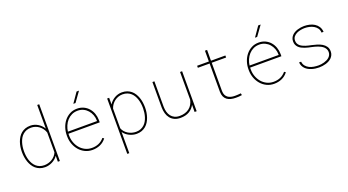

<svg xmlns="http://www.w3.org/2000/svg" viewBox="-62 -1465 4325 2384"><g transform="rotate(-20 2100.5 -273.5)"><path d="M85.9 -269.5Q85.9 -300.8 90.8 -332.8Q95.7 -364.7 106.2 -394.5Q116.7 -424.3 133.1 -450.7Q149.4 -477.1 172.4 -496.3Q195.3 -515.6 225.8 -526.9Q256.3 -538.1 294.9 -538.1Q320.8 -538.1 345.5 -531Q370.1 -523.9 392.1 -510.7Q414.1 -497.6 432.6 -479Q451.2 -460.4 464.4 -437.5V-750H490.7V0H464.4V-79.1Q450.7 -57.6 431.4 -41.3Q412.1 -24.9 389.4 -13.4Q366.7 -2 342.3 3.9Q317.9 9.8 293.9 9.8Q255.9 9.8 225.6 -1.7Q195.3 -13.2 172.4 -32.7Q149.4 -52.2 133.1 -78.6Q116.7 -105 106.4 -134.8Q96.2 -164.6 91.1 -196.5Q85.9 -228.5 85.9 -259.3ZM113.3 -259.3Q113.3 -232.4 117.2 -203.9Q121.1 -175.3 129.6 -148.4Q138.2 -121.6 152.1 -97.7Q166 -73.7 185.8 -55.7Q205.6 -37.6 232.2 -27.1Q258.8 -16.6 293.5 -16.6Q319.3 -16.6 345.5 -23.7Q371.6 -30.8 394.5 -44.4Q417.5 -58.1 435.8 -78.4Q454.1 -98.6 464.4 -124.5V-385.7Q455.1 -414.1 438 -437.3Q420.9 -460.4 398.7 -477.1Q376.5 -493.7 349.9 -502.7Q323.2 -511.7 294.4 -511.7Q259.8 -511.7 233.2 -501.2Q206.5 -490.7 186.3 -472.9Q166 -455.1 152.3 -431.2Q138.7 -407.2 130.1 -380.4Q121.6 -353.5 117.4 -325Q113.3 -296.4 113.3 -269.5Z M921.4 9.8Q867.2 9.8 823 -12Q778.8 -33.7 747.3 -70.3Q715.8 -106.9 698.2 -154.3Q680.7 -201.7 680.2 -252.9V-274.4Q680.7 -323.7 696.8 -371.1Q712.9 -418.5 742.7 -455.6Q772.5 -492.7 814.9 -515.4Q857.4 -538.1 911.1 -538.1Q959 -538.1 997.6 -520Q1036.1 -502 1063.2 -470.9Q1090.3 -439.9 1105 -398.9Q1119.6 -357.9 1120.1 -312.5V-281.7H706.5V-274.4V-252.9Q707 -207.5 722.7 -164.8Q738.3 -122.1 766.4 -89.1Q794.4 -56.2 833.7 -36.4Q873 -16.6 921.4 -16.1Q970.7 -15.6 1012 -33.2Q1053.2 -50.8 1085 -88.9L1104 -75.7Q1070.3 -31.7 1023.2 -11Q976.1 9.8 921.4 9.8ZM911.1 -511.7Q867.2 -511.7 832 -494.9Q796.9 -478 771.2 -449.7Q745.6 -421.4 729.7 -384.5Q713.9 -347.7 709 -308.1H1093.8V-314.5Q1093.8 -353.5 1080.3 -389.2Q1066.9 -424.8 1043 -452.1Q1019 -479.5 985.4 -495.6Q951.7 -511.7 911.1 -511.7ZM980.5 -739.7H1012.7L919.4 -609.9H890.6Z M1712.4 -259.3Q1712.4 -228.5 1707.3 -196.5Q1702.1 -164.6 1691.9 -134.8Q1681.6 -105 1665.3 -78.6Q1648.9 -52.2 1626 -32.7Q1603 -13.2 1572.8 -1.7Q1542.5 9.8 1504.4 9.8Q1480.5 9.8 1456.1 3.9Q1431.6 -2 1409.2 -12.9Q1386.7 -23.9 1367.2 -40Q1347.7 -56.2 1334 -77.1V203.1H1307.6V-528.3H1334V-440.4Q1347.2 -462.9 1366 -481Q1384.8 -499 1406.7 -511.7Q1428.7 -524.4 1453.4 -531.2Q1478 -538.1 1503.4 -538.1Q1542 -538.1 1572.5 -526.9Q1603 -515.6 1626 -496.3Q1648.9 -477.1 1665.3 -450.7Q1681.6 -424.3 1692.1 -394.5Q1702.6 -364.7 1707.3 -332.8Q1711.9 -300.8 1712.4 -269.5ZM1685.5 -269.5Q1685.5 -296.9 1681.4 -325.4Q1677.2 -354 1668.7 -380.9Q1660.2 -407.7 1646.2 -431.4Q1632.3 -455.1 1612.3 -472.9Q1592.3 -490.7 1565.4 -501.2Q1538.6 -511.7 1503.9 -511.7Q1475.1 -511.7 1448.5 -502.7Q1421.9 -493.7 1399.4 -477.1Q1377 -460.4 1360.1 -437.3Q1343.3 -414.1 1334 -385.7V-125Q1343.8 -98.6 1362.1 -78.4Q1380.4 -58.1 1403.3 -44.4Q1426.3 -30.8 1452.6 -23.7Q1479 -16.6 1504.9 -16.6Q1539.1 -16.6 1565.9 -27.1Q1592.8 -37.6 1612.8 -55.7Q1632.8 -73.7 1646.5 -97.7Q1660.2 -121.6 1668.7 -148.4Q1677.2 -175.3 1681.2 -203.6Q1685.1 -231.9 1685.5 -259.3Z M2271 0 2271.5 -94.2Q2246.1 -45.4 2199 -17.8Q2151.9 9.8 2084 9.8Q2038.1 9.8 2004.6 -5.9Q1971.2 -21.5 1949.5 -48.6Q1927.7 -75.7 1917 -112.8Q1906.2 -149.9 1905.8 -192.9V-528.3H1932.1V-191.9Q1932.6 -155.3 1941.4 -123.5Q1950.2 -91.8 1968.5 -67.9Q1986.8 -43.9 2015.1 -30.3Q2043.5 -16.6 2083 -16.6Q2121.1 -16.6 2152.8 -26.6Q2184.6 -36.6 2208.7 -55.4Q2232.9 -74.2 2248.8 -101.3Q2264.6 -128.4 2271.5 -162.6L2271 -528.3H2298.3V0Z M2680.2 -670.9 2679.7 -528.3H2870.1V-501.5H2679.7V-126.5Q2680.7 -95.7 2690.7 -75Q2700.7 -54.2 2718.3 -41.3Q2735.8 -28.3 2759.5 -22.5Q2783.2 -16.6 2811.5 -16.6Q2851.1 -16.6 2889.2 -21L2894.5 3.9Q2874.5 7.8 2854.5 8.8Q2834.5 9.8 2814 9.8Q2778.8 9.8 2749.5 2.7Q2720.2 -4.4 2698.7 -20.5Q2677.2 -36.6 2665 -62.5Q2652.8 -88.4 2651.9 -126.5V-501.5H2496.6V-528.3H2651.9V-670.9Z M3321.8 9.8Q3267.6 9.8 3223.4 -12Q3179.2 -33.7 3147.7 -70.3Q3116.2 -106.9 3098.6 -154.3Q3081.1 -201.7 3080.6 -252.9V-274.4Q3081.1 -323.7 3097.2 -371.1Q3113.3 -418.5 3143.1 -455.6Q3172.9 -492.7 3215.3 -515.4Q3257.8 -538.1 3311.5 -538.1Q3359.4 -538.1 3397.9 -520Q3436.5 -502 3463.6 -470.9Q3490.7 -439.9 3505.4 -398.9Q3520 -357.9 3520.5 -312.5V-281.7H3106.9V-274.4V-252.9Q3107.4 -207.5 3123 -164.8Q3138.7 -122.1 3166.7 -89.1Q3194.8 -56.2 3234.1 -36.4Q3273.4 -16.6 3321.8 -16.1Q3371.1 -15.6 3412.4 -33.2Q3453.6 -50.8 3485.4 -88.9L3504.4 -75.7Q3470.7 -31.7 3423.6 -11Q3376.5 9.8 3321.8 9.8ZM3311.5 -511.7Q3267.6 -511.7 3232.4 -494.9Q3197.3 -478 3171.6 -449.7Q3146 -421.4 3130.1 -384.5Q3114.3 -347.7 3109.4 -308.1H3494.1V-314.5Q3494.1 -353.5 3480.7 -389.2Q3467.3 -424.8 3443.4 -452.1Q3419.4 -479.5 3385.7 -495.6Q3352.1 -511.7 3311.5 -511.7ZM3380.9 -739.7H3413.1L3319.8 -609.9H3291Z M4090.3 -129.4Q4090.3 -150.9 4082 -168.2Q4073.7 -185.5 4059.6 -198.7Q4045.4 -211.9 4027.1 -221.9Q4008.8 -231.9 3988.8 -239Q3968.8 -246.1 3949.2 -251.2Q3929.7 -256.3 3913.1 -259.8Q3893.1 -264.2 3870.6 -269.3Q3848.1 -274.4 3826.7 -282Q3805.2 -289.6 3785.4 -299.8Q3765.6 -310.1 3751 -324.7Q3736.3 -339.4 3727.5 -359.1Q3718.8 -378.9 3719.2 -404.8Q3719.2 -429.2 3728 -448.5Q3736.8 -467.8 3751.2 -482.7Q3765.6 -497.6 3784.9 -508.1Q3804.2 -518.6 3825.4 -525.1Q3846.7 -531.7 3868.7 -534.9Q3890.6 -538.1 3910.6 -538.1Q3947.8 -538.1 3983.4 -529.8Q4019 -521.5 4047.6 -503.4Q4076.2 -485.4 4094.7 -456.8Q4113.3 -428.2 4116.2 -387.2H4088.9Q4087.9 -420.9 4070.8 -444.6Q4053.7 -468.3 4027.6 -483.2Q4001.5 -498 3970.5 -504.9Q3939.5 -511.7 3910.6 -511.7Q3886.2 -511.7 3857.7 -506.6Q3829.1 -501.5 3804.2 -489.3Q3779.3 -477.1 3762.7 -456.8Q3746.1 -436.5 3745.6 -405.8Q3745.1 -383.3 3753.4 -366.7Q3761.7 -350.1 3775.6 -337.6Q3789.6 -325.2 3807.9 -316.4Q3826.2 -307.6 3845.7 -301.3Q3865.2 -294.9 3885 -290.5Q3904.8 -286.1 3921.4 -282.7Q3952.6 -275.9 3987.1 -265.6Q4021.5 -255.4 4050.5 -238.3Q4079.6 -221.2 4098.1 -194.8Q4116.7 -168.5 4116.7 -128.9Q4116.7 -103 4107.4 -82.8Q4098.1 -62.5 4083 -47.1Q4067.9 -31.7 4047.6 -20.8Q4027.3 -9.8 4005.1 -3.2Q3982.9 3.4 3959.7 6.6Q3936.5 9.8 3915 9.8Q3891.6 9.8 3867.2 6.6Q3842.8 3.4 3819.6 -3.7Q3796.4 -10.7 3775.6 -22Q3754.9 -33.2 3738.8 -49.1Q3722.7 -64.9 3712.4 -86.2Q3702.1 -107.4 3700.2 -134.3H3727.1Q3731 -99.6 3749.8 -76.9Q3768.6 -54.2 3795.2 -40.8Q3821.8 -27.3 3853.5 -22Q3885.3 -16.6 3915 -16.6Q3931.6 -16.6 3951.2 -19Q3970.7 -21.5 3990 -27.1Q4009.3 -32.7 4027.3 -41.3Q4045.4 -49.8 4059.3 -62.5Q4073.2 -75.2 4081.5 -91.6Q4089.8 -107.9 4090.3 -129.4Z"/></g></svg>

Font: TypoPRO Roboto Mono
Style: Regular
Weight: 250
Designer: Google
Version: Version 2.000986; 2015; ttfautohint (v1.3)